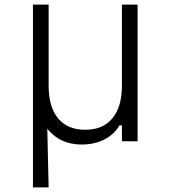

<svg xmlns="http://www.w3.org/2000/svg" viewBox="-20 -613 740 833"><path d="M335 14Q273 14 228.5 -15Q184 -44 160.5 -97.5Q137 -151 137 -227L191 -241Q191 -149 232 -99.5Q273 -50 350 -50Q427 -50 468 -100Q509 -150 509 -241V-593H577V0H509V-69H498Q476 -30 433 -8Q390 14 335 14ZM123 200V-593H191V-241V-108H184L191 200Z"/></svg>

Font: Martian Mono SemiExpanded ExtraLight
Style: Regular
Weight: 250
Monospace: yes
Version: Version 0.930